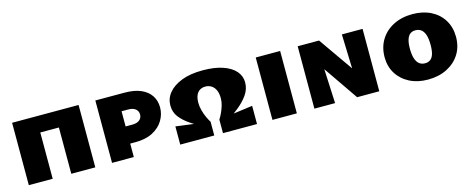

<svg xmlns="http://www.w3.org/2000/svg" viewBox="-30 -940 3466 1406"><g transform="rotate(-15 1702.5 -236.5)"><path d="M386 0V-473H568V0ZM64 0V-473H245V0ZM136 -351V-473H493V-351Z M695 0V-473H916Q990 -473 1039.5 -451.5Q1089 -430 1114.5 -391.5Q1140 -353 1140 -302Q1140 -250 1112.5 -204Q1085 -158 1031.5 -130Q978 -102 901 -102H783V-232H911Q946 -232 965.5 -247.5Q985 -263 985 -290Q985 -315 966 -331Q947 -347 910 -347H860V0Z M1470 -104V0H1212V-138ZM1499 -363Q1475 -363 1457 -352Q1439 -341 1429 -318.5Q1419 -296 1419 -260Q1419 -233 1427 -203Q1435 -173 1447 -147Q1459 -121 1470 -104L1432 -66Q1372 -104 1323 -136.5Q1274 -169 1245 -206.5Q1216 -244 1216 -295Q1216 -348 1250.5 -390Q1285 -432 1350.5 -457.5Q1416 -483 1511 -483Q1600 -483 1662.5 -461.5Q1725 -440 1757 -403Q1789 -366 1789 -318Q1789 -267 1759 -224Q1729 -181 1681 -143Q1633 -105 1580 -67L1536 -103Q1547 -119 1558.5 -143.5Q1570 -168 1578.5 -196Q1587 -224 1587 -251Q1587 -289 1575.5 -313.5Q1564 -338 1544 -350.5Q1524 -363 1499 -363ZM1536 -103 1794 -138V0H1536Z M1911 0V-473H2096V0Z M2229 0V-473H2364L2386 0ZM2617 0H2553L2297 -372V-473H2391L2609 -161ZM2721 -473V0H2579L2564 -473Z M3089 10Q3010 10 2950 -21Q2890 -52 2856.5 -106Q2823 -160 2823 -230Q2823 -304 2857.5 -361Q2892 -418 2955 -450.5Q3018 -483 3101 -483Q3180 -483 3240 -452.5Q3300 -422 3333.5 -367Q3367 -312 3367 -240Q3367 -165 3331.5 -109Q3296 -53 3233.5 -21.5Q3171 10 3089 10ZM3099 -111Q3123 -111 3139.5 -123.5Q3156 -136 3164 -162.5Q3172 -189 3172 -231Q3172 -276 3163 -305Q3154 -334 3136 -348.5Q3118 -363 3091 -363Q3067 -363 3051 -350.5Q3035 -338 3026.5 -311.5Q3018 -285 3018 -243Q3018 -198 3027.5 -168.5Q3037 -139 3055 -125Q3073 -111 3099 -111Z"/></g></svg>

Font: Ysabeau SC Black
Style: Regular
Weight: 900
Designer: Christian Thalmann (Catharsis Fonts)
Version: Version 2.001;gftools[0.9.30]; featfreeze: smcp